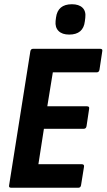

<svg xmlns="http://www.w3.org/2000/svg" viewBox="-20 -885 503 905"><path d="M33 0Q20 0 23 -12L123 -643Q125 -655 136 -655H452Q465 -655 462 -643L449 -557Q447 -544 436 -544H229L203 -384H390Q403 -384 400 -371L388 -291Q386 -278 375 -278H187L161 -111H365Q378 -111 376 -99L362 -12Q360 0 349 0ZM306 -722Q273 -722 256 -739Q239 -756 242 -786L244 -802Q252 -865 319 -865Q352 -865 369 -848.5Q386 -832 382 -801L380 -785Q373 -722 306 -722Z"/></svg>

Font: Sofia Sans Condensed ExtraBold
Style: Italic
Weight: 800
Italic angle: -9°
Version: Version 4.100